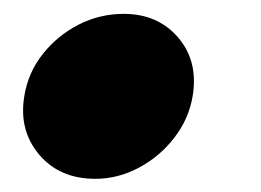

<svg xmlns="http://www.w3.org/2000/svg" viewBox="-20 -252 386 284"><path d="M121 12.5Q68 12.5 37.8 -23.5Q7.5 -59.5 16 -110Q21.5 -144.5 43.2 -172Q65 -199.5 96.2 -215.5Q127.5 -231.5 163 -231.5Q213.5 -231.5 243.5 -196.5Q273.5 -161.5 265 -110Q259.5 -76.5 238 -48.5Q216.5 -20.5 185.5 -4Q154.5 12.5 121 12.5Z"/></svg>

Font: Anybody UltraExpanded ExtraBold
Style: Italic
Weight: 800
Width: 9
Italic angle: -10°
Designer: Tyler Finck
Foundry: Etcetera Type Company
Version: Version 1.010; ttfautohint (v1.8.3) -l 8 -r 50 -G 200 -x 14 